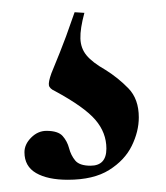

<svg xmlns="http://www.w3.org/2000/svg" viewBox="-20 -19 272 314"><path d="M118 2Q111 28 111.5 44Q112 60 121.5 71.5Q131 83 152 95Q173 108 190 125.5Q207 143 207 173Q207 196 195.5 219.5Q184 243 158.5 259Q133 275 91 275Q58 275 39 264Q20 253 20 230Q20 217 31 206Q42 195 56 195Q75 195 82.5 203.5Q90 212 93 223.5Q96 235 103 243.5Q110 252 128 252Q154 252 154 224Q154 198 136 177Q118 156 70 130Q61 126 60 120.5Q59 115 64 101Q73 79 78 66.5Q83 54 88 40.5Q93 27 102 1Z"/></svg>

Font: Cormorant SemiBold
Style: Regular
Weight: 600
Designer: Christian Thalmann (Catharsis Fonts)
Foundry: Catharsis Fonts
Version: Version 4.000